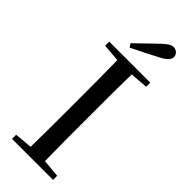

<svg xmlns="http://www.w3.org/2000/svg" viewBox="-305 -988 1022 1022"><g transform="rotate(45 205.5 -477.0)"><path d="M137 -806 150 -786C200 -810 249 -835 297 -860C340 -882 353 -900 353 -918C353 -937 336 -954 314 -954C296 -954 279 -943 248 -913C214 -880 175 -843 137 -806ZM51 -701 151 -693C153 -593 153 -493 153 -392V-339C153 -239 153 -138 151 -40L51 -31V0H360V-31L259 -40C257 -140 257 -239 257 -340V-392C257 -493 257 -593 259 -693L360 -701V-732H51Z"/></g></svg>

Font: Noto Serif KR Medium
Style: Regular
Weight: 500
Designer: Ryoko NISHIZUKA 西塚涼子 (kana & ideographs); Frank Grießhammer (Latin, Greek & Cyrillic); Wenlong ZHANG 张文龙 (bopomofo); San
Foundry: Adobe
Version: Version 2.001;hotconv 1.1.0;makeotfexe 2.6.0